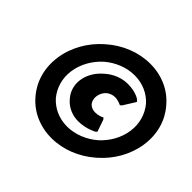

<svg xmlns="http://www.w3.org/2000/svg" viewBox="-194 -1101 1377 1377"><g transform="rotate(45 494.0 -412.5)"><path d="M514 -349C501 -365 494 -388 498 -415C502 -441 514 -463 532 -480C549 -494 573 -504 597 -504C629 -504 660 -488 660 -488L662 -487L674 -497L732 -590L724 -600C721 -604 680 -636 594 -636C535 -636 474 -612 426 -570L417 -562C373 -523 341 -470 333 -413C325 -358 341 -306 374 -268L380 -261C416 -219 472 -194 532 -194C610 -194 671 -228 671 -228L682 -238V-241C671 -273 662 -299 651 -331L650 -332L641 -342L637 -340C632 -337 609 -325 572 -325C548 -325 528 -334 514 -349ZM243 -412C255 -496 299 -571 361 -627C423 -680 503 -714 586 -714C670 -714 740 -680 788 -626C833 -571 858 -496 846 -412C834 -329 791 -255 729 -199C667 -146 586 -111 502 -111C419 -111 349 -145 301 -199C256 -254 231 -329 243 -412ZM105 -412C88 -294 121 -184 188 -106L194 -99C261 -21 363 27 482 27C601 27 716 -21 806 -99L815 -107C904 -185 967 -294 984 -412C1001 -531 969 -639 901 -718L894 -726C826 -805 725 -852 606 -852C488 -852 372 -804 283 -726L275 -719C185 -640 122 -531 105 -412Z"/></g></svg>

Font: Hussar Woodtype
Style: UltraObl
Weight: 900
Foundry: Cannot Into Space Fonts
Version: Version 1.07